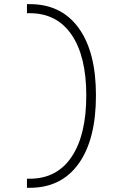

<svg xmlns="http://www.w3.org/2000/svg" viewBox="-20 -811 626 929"><path d="M110.4 97.7V53.7H124Q255.4 53.7 326.4 -52Q397.5 -157.7 397.5 -349.6Q397.5 -538.6 326.4 -642.8Q255.4 -747.1 124 -747.1H110.4V-791H124Q276.9 -791 360.6 -675.5Q444.3 -560.1 444.3 -349.6Q444.3 -136.2 360.6 -19.3Q276.9 97.7 124 97.7Z"/></svg>

Font: Cascadia Code NF ExtraLight
Style: Regular
Weight: 200
Monospace: yes
Designer: Aaron Bell
Foundry: Saja Typeworks
Version: Version 2404.023; ttfautohint (v1.8.4)